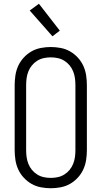

<svg xmlns="http://www.w3.org/2000/svg" viewBox="-20 -993 540 1021"><path d="M250 8Q224 8 197.5 3Q171 -2 148 -15Q125 -28 106.5 -48Q88 -68 77 -92Q66 -116 62 -142.5Q58 -169 58 -195V-540Q58 -566 62 -592.5Q66 -619 77 -643Q88 -667 106.5 -687Q125 -707 148 -720Q171 -733 197.5 -738Q224 -743 250 -743Q276 -743 302.5 -738Q329 -733 352 -720Q375 -707 393.5 -687Q412 -667 423 -643Q434 -619 438 -592.5Q442 -566 442 -540V-195Q442 -169 438 -142.5Q434 -116 423 -92Q412 -68 393.5 -48Q375 -28 352 -15Q329 -2 302.5 3Q276 8 250 8ZM250 -47Q269 -47 287.5 -51Q306 -55 322 -65Q338 -75 350 -89.5Q362 -104 369 -121.5Q376 -139 378.5 -157.5Q381 -176 381 -195V-540Q381 -559 378.5 -577.5Q376 -596 369 -613.5Q362 -631 350 -645.5Q338 -660 322 -670Q306 -680 287.5 -684Q269 -688 250 -688Q231 -688 212.5 -684Q194 -680 178 -670Q162 -660 150 -645.5Q138 -631 131 -613.5Q124 -596 121.5 -577.5Q119 -559 119 -540V-195Q119 -176 121.5 -157.5Q124 -139 131 -121.5Q138 -104 150 -89.5Q162 -75 178 -65Q194 -55 212.5 -51Q231 -47 250 -47ZM259 -800 138 -937 187 -973 298 -830Z"/></svg>

Font: Iosevka Fixed Light
Style: Regular
Weight: 300
Monospace: yes
Designer: Belleve Invis
Foundry: Belleve Invis
Version: Version 32.3.0